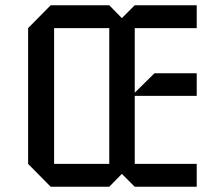

<svg xmlns="http://www.w3.org/2000/svg" viewBox="-20 -711 818 731"><path d="M729 0H493L444 -49L396 0H173L87 -87V-604L173 -691H396L444 -642L493 -691H729V-604H493V-358L568 -432H729V-346H493V-87H729ZM396 -87V-604H186V-87Z"/></svg>

Font: Iceberg
Style: Regular
Weight: 400
Designer: Victor Kharyk
Foundry: Cyreal (www.cyreal.org)
Version: Version 1.002